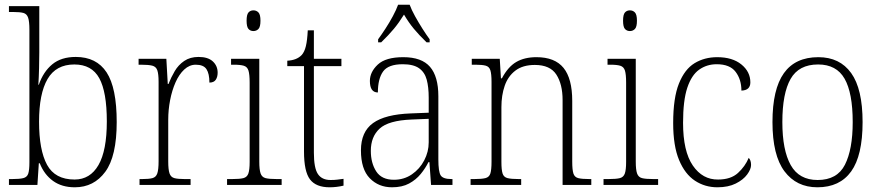

<svg xmlns="http://www.w3.org/2000/svg" viewBox="-20 -786 3743 816"><path d="M298 10Q243 10 205.5 -17Q168 -44 149 -92H145L139 0H18V-25H32Q63 -25 79 -29Q95 -33 100 -48Q105 -63 105 -96V-659Q105 -695 99.5 -711Q94 -727 79.5 -731Q65 -735 37 -735H18V-760H147V-564Q147 -536 146 -496Q145 -456 143 -426H145Q164 -481 202 -512.5Q240 -544 302 -544Q390 -544 433 -478.5Q476 -413 476 -267Q476 -122 427.5 -56Q379 10 298 10ZM297 -23Q363 -23 398.5 -84.5Q434 -146 434 -270Q434 -395 402 -453.5Q370 -512 296 -512Q218 -512 182 -450Q146 -388 146 -269Q146 -148 180 -85.5Q214 -23 297 -23Z M573 0V-25H585Q613 -25 628 -29Q643 -33 648.5 -49Q654 -65 654 -101V-438Q654 -472 648.5 -487.5Q643 -503 627 -507Q611 -511 579 -511H569V-536H687L693 -429H696Q707 -457 722.5 -483.5Q738 -510 763 -527Q788 -544 824 -544Q864 -544 884.5 -525Q905 -506 905 -477Q905 -459 897 -447Q889 -435 870 -435Q870 -473 857.5 -492Q845 -511 812 -511Q785 -511 763 -490.5Q741 -470 726 -436Q711 -402 703 -360.5Q695 -319 695 -278V-100Q695 -65 700.5 -49Q706 -33 721 -29Q736 -25 764 -25H790V0Z M1057 -654Q1044 -654 1036 -663Q1028 -672 1028 -698Q1028 -724 1036 -733Q1044 -742 1057 -742Q1070 -742 1078.5 -733Q1087 -724 1087 -698Q1087 -672 1078.5 -663Q1070 -654 1057 -654ZM945 0V-25H967Q999 -25 1014.5 -29Q1030 -33 1035.5 -48.5Q1041 -64 1041 -98V-435Q1041 -470 1036 -486Q1031 -502 1016.5 -506.5Q1002 -511 974 -511H962V-536H1082V-99Q1082 -65 1087.5 -49Q1093 -33 1108.5 -29Q1124 -25 1156 -25H1177V0Z M1381 10Q1323 10 1297.5 -23.5Q1272 -57 1272 -142V-505H1201V-528Q1241 -530 1262 -552Q1274 -565 1280 -590Q1286 -615 1288 -657H1314V-536H1431V-505H1314V-137Q1314 -72 1331 -46.5Q1348 -21 1385 -21Q1401 -21 1413 -22.5Q1425 -24 1440 -26V3Q1410 10 1381 10Z M1646 10Q1589 10 1551.5 -28.5Q1514 -67 1514 -147Q1514 -226 1565.5 -263Q1617 -300 1726 -304L1802 -307V-371Q1802 -416 1793.5 -447.5Q1785 -479 1761 -496Q1737 -513 1692 -513Q1630 -513 1608 -482Q1586 -451 1586 -393Q1552 -393 1552 -442Q1552 -480 1585.5 -511.5Q1619 -543 1694 -543Q1772 -543 1807.5 -502Q1843 -461 1843 -377V-109Q1843 -56 1853 -40.5Q1863 -25 1899 -25H1903V0H1812L1805 -97H1801Q1788 -71 1768 -46.5Q1748 -22 1718.5 -6Q1689 10 1646 10ZM1654 -22Q1697 -22 1730.5 -45Q1764 -68 1783 -104.5Q1802 -141 1802 -181V-281L1729 -278Q1631 -274 1593.5 -239.5Q1556 -205 1556 -145Q1556 -93 1579 -57.5Q1602 -22 1654 -22ZM1587 -619Q1601 -638 1618 -664Q1635 -690 1649.5 -717Q1664 -744 1672 -766H1721Q1729 -744 1744 -717Q1759 -690 1775.5 -664Q1792 -638 1806 -619V-606H1793Q1761 -637 1739 -663.5Q1717 -690 1697 -724Q1676 -690 1654 -663.5Q1632 -637 1600 -606H1587Z M1980 0V-25H1996Q2027 -25 2043 -29Q2059 -33 2064 -48.5Q2069 -64 2069 -99V-438Q2069 -472 2064 -487.5Q2059 -503 2044 -507Q2029 -511 2001 -511H1985V-536H2104L2109 -453H2113Q2139 -502 2174 -522.5Q2209 -543 2260 -543Q2338 -543 2375 -497.5Q2412 -452 2412 -357V-99Q2412 -64 2417 -48.5Q2422 -33 2437.5 -29Q2453 -25 2484 -25H2493V0H2371V-361Q2371 -428 2344.5 -469Q2318 -510 2253 -510Q2202 -510 2170.5 -486Q2139 -462 2125 -421.5Q2111 -381 2111 -331V-98Q2111 -64 2116 -48.5Q2121 -33 2137 -29Q2153 -25 2184 -25H2195V0Z M2657 -654Q2644 -654 2636 -663Q2628 -672 2628 -698Q2628 -724 2636 -733Q2644 -742 2657 -742Q2670 -742 2678.5 -733Q2687 -724 2687 -698Q2687 -672 2678.5 -663Q2670 -654 2657 -654ZM2545 0V-25H2567Q2599 -25 2614.5 -29Q2630 -33 2635.5 -48.5Q2641 -64 2641 -98V-435Q2641 -470 2636 -486Q2631 -502 2616.5 -506.5Q2602 -511 2574 -511H2562V-536H2682V-99Q2682 -65 2687.5 -49Q2693 -33 2708.5 -29Q2724 -25 2756 -25H2777V0Z M3029 10Q2976 10 2933.5 -18Q2891 -46 2866 -106Q2841 -166 2841 -263Q2841 -370 2865.5 -431Q2890 -492 2932 -517.5Q2974 -543 3028 -543Q3093 -543 3131 -512Q3169 -481 3169 -436Q3169 -402 3131 -401Q3131 -448 3106.5 -480.5Q3082 -513 3026 -513Q2984 -513 2951.5 -490Q2919 -467 2901 -413Q2883 -359 2883 -264Q2883 -143 2924.5 -82.5Q2966 -22 3032 -23Q3086 -23 3116.5 -51Q3147 -79 3162 -115Q3172 -105 3172 -85Q3172 -67 3155.5 -44.5Q3139 -22 3107 -6Q3075 10 3029 10Z M3454 10Q3365 10 3314 -58Q3263 -126 3263 -267Q3263 -407 3311.5 -475Q3360 -543 3458 -543Q3549 -543 3597.5 -475.5Q3646 -408 3646 -267Q3646 -125 3597.5 -57.5Q3549 10 3454 10ZM3455 -21Q3538 -21 3571 -86Q3604 -151 3604 -267Q3604 -391 3569.5 -451.5Q3535 -512 3457 -512Q3375 -512 3340 -450.5Q3305 -389 3305 -267Q3305 -148 3340.5 -84.5Q3376 -21 3455 -21Z"/></svg>

Font: Noto Serif Tamil SemiCondensed ExtraLight
Style: Regular
Weight: 200
Width: 4
Designer: Indian Type Foundry, Tom Grace, and the Monotype Design Team
Foundry: Monotype Imaging Inc.
Version: Version 2.004; ttfautohint (v1.8.4.7-5d5b)